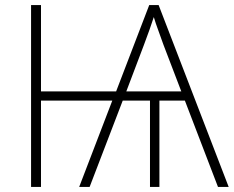

<svg xmlns="http://www.w3.org/2000/svg" viewBox="-20 -734 918 754"><path d="M603 -714 878 0H836L706 -339H606V0H569V-339H462L332 0H291L421 -339H141V0H102V-714H141V-375H436L566 -714ZM584 -667Q576 -643 567 -617Q558 -591 545 -557L476 -375H692L622 -558Q612 -587 601.5 -615Q591 -643 584 -667Z"/></svg>

Font: Noto Sans ExtraLight
Style: Regular
Weight: 200
Designer: Monotype Design Team
Foundry: Monotype Imaging Inc.
Version: Version 2.007